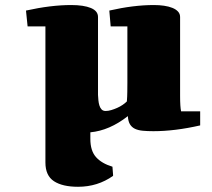

<svg xmlns="http://www.w3.org/2000/svg" viewBox="-20 -505 825 747"><path d="M81.1 -463.9Q178.2 -485.4 256.8 -485.4Q305.7 -485.4 333.5 -473.9Q361.3 -462.4 361.3 -439V-135.7Q361.8 -126 362.8 -115Q363.8 -104 366.7 -94.7Q369.6 -85.4 375.2 -79.3Q380.9 -73.2 391.1 -73.2Q401.4 -73.2 412.8 -76.7Q424.3 -80.1 435.8 -85.2Q447.3 -90.3 457 -96.9Q466.8 -103.5 473.6 -110.4Q475.1 -129.4 475.3 -147.5Q475.6 -165.5 475.6 -182.6V-402.3H410.6L405.3 -463.9Q499.5 -485.4 578.6 -485.4Q599.6 -485.4 618.2 -482.7Q636.7 -480 650.6 -474.4Q664.6 -468.8 672.6 -460Q680.7 -451.2 680.7 -439V-132.8Q680.7 -88.4 684.6 -71.8H758.8V-17.1Q660.2 5.4 576.7 5.4Q553.7 5.4 535.6 3.7Q517.6 2 505.1 -3.9Q492.7 -9.8 485.6 -21.5Q478.5 -33.2 477.5 -53.2Q405.8 2.9 331.5 9.8V35.2Q331.5 81.5 353.5 106.2Q375.5 130.9 417.5 143.6Q418.5 158.2 419.2 166Q419.9 173.8 419.9 174.8V179.2Q359.9 221.7 283.7 221.7Q223.1 221.7 189.9 200Q156.7 178.2 156.7 127.4V-402.3H87.4Z"/></svg>

Font: Tienne Black
Style: Regular
Weight: 900
Designer: vernon adams
Foundry: vernon adams
Version: Version 001.001